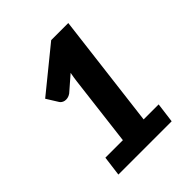

<svg xmlns="http://www.w3.org/2000/svg" viewBox="-201 -855 981 981"><g transform="rotate(-45 290.0 -364.0)"><path d="M486 -108 472 0H87L101 -108H227.5L273.5 -487Q275 -500 277.2 -513.2Q279.5 -526.5 282 -540L202 -470.5Q190.5 -462.5 179.8 -460.5Q169 -458.5 160.2 -460.2Q151.5 -462 145 -466.5Q138.5 -471 135.5 -476L96.5 -538.5L330 -728.5H453.5L377.5 -108Z"/></g></svg>

Font: Lato ExtraBold
Style: Italic
Weight: 800
Italic angle: -7°
Designer: Lukasz Dziedzic with Adam Twardoch and Botio Nikoltchev
Foundry: tyPoland Lukasz Dziedzic
Version: Version 2.015; 2015-08-06; http://www.latofonts.com/